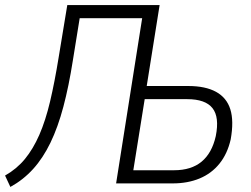

<svg xmlns="http://www.w3.org/2000/svg" viewBox="-35 -725 992 759"><path d="M6 14 -15 -31Q31 -57 63.5 -96.5Q96 -136 120.5 -192Q145 -248 163 -324Q181 -400 197 -499L231 -705H596L545 -385H709Q777 -385 819 -362Q861 -339 875.5 -293Q890 -247 877 -174Q864 -117 832.5 -78Q801 -39 754 -19.5Q707 0 648 0H424L527 -653H280L253 -486Q237 -384 215.5 -303Q194 -222 164.5 -161Q135 -100 96 -57Q57 -14 6 14ZM492 -52H653Q721 -52 762 -86Q803 -120 818 -187Q833 -262 805 -297.5Q777 -333 705 -333H537Z"/></svg>

Font: Nunito Sans 10pt Condensed Light
Style: Italic
Weight: 300
Width: 3
Italic angle: -9°
Designer: Vernon Adams
Foundry: Vernon Adams
Version: Version 3.101;gftools[0.9.27]